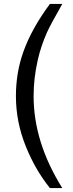

<svg xmlns="http://www.w3.org/2000/svg" viewBox="-20 -857 373 977"><path d="M297 100H234Q197 54 166.5 1.5Q136 -51 111 -113Q61 -237 61 -368Q61 -486 98 -591Q120 -653 154 -714Q188 -775 234 -837H297Q268 -786 248.5 -750Q229 -714 219 -692Q188 -622 172 -551Q151 -459 151 -368Q151 -133 297 100Z"/></svg>

Font: Kanalisirung
Style: Regular
Weight: 500
Designer: Peter Wiegel
Foundry: Peter Wiegel
Version: 1.000